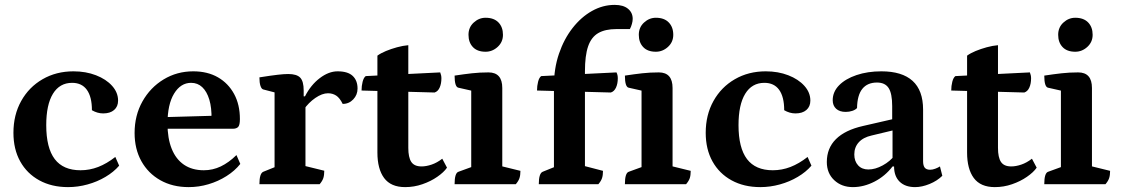

<svg xmlns="http://www.w3.org/2000/svg" viewBox="-20 -754 4591 786"><path d="M258.5 12Q191.5 12 141 -15.7Q90.4 -43.4 62.7 -93.3Q35 -143.2 35 -210.2Q35 -283.8 66.8 -340.6Q98.5 -397.5 154.3 -429.7Q210.2 -462 280.7 -462Q331.5 -462 373 -445.9Q414.5 -429.8 438.9 -402.6Q463.4 -375.3 463.4 -342.2Q463.4 -317.7 447.1 -303.7Q430.9 -289.7 402.4 -289.7Q390.2 -289.7 378.6 -293.1Q367 -296.5 356.3 -302.8Q356.3 -357.6 335.6 -386.3Q315 -414.9 275.2 -414.9Q224.2 -414.9 196.7 -370.1Q169.3 -325.2 169.3 -241.6Q169.3 -148.5 204.1 -102.7Q238.9 -57 309.7 -57Q347 -57 382 -70.5Q417.1 -84.1 452.1 -111.5L467.8 -75.8Q445.5 -49.8 411.8 -29.9Q378.2 -9.9 338.6 1Q299.1 12 258.5 12Z M752.4 12Q686.4 12 636.4 -16.2Q586.4 -44.4 558.7 -94.3Q531 -144.2 531 -209.5Q531 -281.6 563.1 -338.7Q595.2 -395.8 649.8 -428.9Q704.4 -462 771.1 -462Q829.4 -462 872 -437.6Q914.5 -413.2 938.3 -369.4Q962.1 -325.6 962.1 -266.5Q962.1 -242.1 955.1 -234.5Q948.1 -226.9 932.8 -226.9H621.4V-273.6L857.4 -280.2L845.9 -265.1Q847 -312.7 836.9 -346.1Q826.8 -379.5 807.9 -397.2Q789.1 -414.9 762.4 -414.9Q719.5 -414.9 692.6 -370.7Q665.7 -326.5 665.7 -247.4Q665.7 -187.9 682.8 -145.2Q699.8 -102.5 733.1 -79.7Q766.5 -57 814.5 -57Q850.9 -57 883.8 -72.7Q916.8 -88.5 948 -119.2L963.7 -82.9Q941.4 -54.7 907.2 -33.1Q873.1 -11.5 833.5 0.2Q794 12 752.4 12Z M1042 0Q1042 -44.4 1058 -50.9L1115 -73.9L1104 -56.9V-388.3L1115.5 -372.8L1057.4 -387.9Q1050.4 -389.9 1046.2 -402.7Q1042 -415.4 1042 -437.3Q1091.4 -445.1 1117.1 -448Q1142.9 -451 1159.9 -451Q1194.7 -451 1209 -436.1Q1223.2 -421.3 1223.2 -383.5V-349.6L1213.6 -359.7H1228.6Q1252.4 -406.3 1289 -434.1Q1325.6 -462 1362 -462Q1404.1 -462 1423.9 -443.2Q1443.7 -424.5 1443.7 -391.4Q1443.7 -365.6 1426.1 -347.1Q1408.6 -328.6 1382.9 -328.6Q1370.7 -353.3 1356.2 -362.7Q1341.6 -372.2 1322.7 -372.2Q1298.8 -372.2 1270.9 -353Q1243.1 -333.9 1223 -304.7L1230.5 -329.1V-55.7L1215.6 -77.7L1307.5 -55.1Q1307.5 -37 1303.6 -24.9Q1299.6 -12.9 1288.6 0Z M1638.5 12Q1580.1 12 1552.5 -25.2Q1525 -62.4 1525 -129.7V-526.2Q1538.9 -536.4 1560.1 -545.2Q1581.3 -553.9 1605.3 -560.5Q1629.4 -567.1 1651.5 -569V-148.5Q1651.5 -109.9 1663.6 -91.3Q1675.8 -72.7 1705.7 -72.7Q1724.7 -72.7 1746.9 -80.2Q1769.1 -87.7 1790.5 -104.3L1809.9 -67.6Q1796.8 -48.6 1770.1 -30.2Q1743.5 -11.7 1709.3 0.1Q1675.2 12 1638.5 12ZM1759 -375.3 1460.1 -383.4Q1460.1 -402.4 1464.5 -419.5Q1468.9 -436.6 1477.3 -442.5L1782.1 -457.6Q1784.5 -451.7 1785.7 -445.9Q1787 -440 1787 -433.6Q1787 -411.3 1779.8 -395.4Q1772.7 -379.5 1759 -375.3Z M1841 0Q1841 -46 1857 -50.9L1920.1 -73.9L1909.1 -58.6V-395.4L1921.1 -380.4L1856.4 -395Q1841 -398.4 1841 -444.5Q1879.5 -450.4 1911.9 -454Q1944.3 -457.6 1979.8 -457.6Q2036.2 -457.6 2036.2 -393.8V-61.9L2024.2 -75.8L2110.5 -54.6Q2110.5 -36.4 2106.5 -24.6Q2102.6 -12.9 2091.6 0ZM1967.8 -542.2Q1933.9 -542.2 1915.9 -561.3Q1897.9 -580.4 1897.9 -611.5Q1897.9 -642.2 1919.3 -661.7Q1940.7 -681.3 1967.8 -681.3Q2002.1 -681.3 2020.6 -662.1Q2039 -643 2039 -611.5Q2039 -581.8 2017.3 -562Q1995.7 -542.2 1967.8 -542.2Z M2185.7 0Q2185.7 -44.4 2201.7 -50.9L2258.7 -73.9L2247.7 -58.6V-402.4Q2247.7 -473.4 2268.2 -533.8Q2288.7 -594.1 2323.9 -639.2Q2359 -684.2 2403.4 -709.1Q2447.7 -734 2496.3 -734Q2531.6 -734 2550.8 -718.2Q2570.1 -702.4 2570.1 -676.9Q2570.1 -667.3 2566.9 -656Q2563.8 -644.7 2558.6 -635H2503.4Q2457.5 -635 2429 -618.5Q2400.6 -602 2387.6 -564.3Q2374.6 -526.6 2374.6 -461.4V-55.7L2359.8 -77.7L2448.5 -54.6Q2448.5 -36.4 2444.5 -24.6Q2440.6 -12.9 2429.6 0ZM2480.6 -375.3 2178.4 -383.4Q2178.4 -402.4 2182.8 -419.5Q2187.2 -436.6 2195.6 -442.5L2503.7 -457.6Q2506.7 -451.7 2507.9 -445.9Q2509.1 -440 2509.1 -433.6Q2509.1 -411.3 2501.7 -395.4Q2494.3 -379.5 2480.6 -375.3ZM2538.2 0Q2538.2 -46 2554.2 -50.9L2617.3 -73.9L2606.3 -58.6V-395.4L2618.3 -380.4L2553.6 -395Q2538.2 -398.4 2538.2 -444.5Q2576.7 -450.4 2609.1 -454Q2641.5 -457.6 2677 -457.6Q2733.3 -457.6 2733.3 -393.8V-61.9L2721.3 -75.8L2807.6 -54.6Q2807.6 -36.4 2803.7 -24.6Q2799.7 -12.9 2788.7 0ZM2664.9 -542.2Q2631 -542.2 2613.1 -561.3Q2595.1 -580.4 2595.1 -611.5Q2595.1 -642.2 2616.5 -661.7Q2637.8 -681.3 2665 -681.3Q2699.3 -681.3 2717.7 -662.1Q2736.2 -643 2736.2 -611.5Q2736.2 -581.8 2714.5 -562Q2692.8 -542.2 2664.9 -542.2Z M3092.5 12Q3025.5 12 2975 -15.7Q2924.4 -43.4 2896.7 -93.3Q2869 -143.2 2869 -210.2Q2869 -283.8 2900.8 -340.6Q2932.5 -397.5 2988.3 -429.7Q3044.2 -462 3114.7 -462Q3165.5 -462 3207 -445.9Q3248.5 -429.8 3272.9 -402.6Q3297.4 -375.3 3297.4 -342.2Q3297.4 -317.7 3281.1 -303.7Q3264.9 -289.7 3236.4 -289.7Q3224.2 -289.7 3212.6 -293.1Q3201 -296.5 3190.3 -302.8Q3190.3 -357.6 3169.6 -386.3Q3149 -414.9 3109.2 -414.9Q3058.2 -414.9 3030.7 -370.1Q3003.3 -325.2 3003.3 -241.6Q3003.3 -148.5 3038.1 -102.7Q3072.9 -57 3143.7 -57Q3181 -57 3216 -70.5Q3251.1 -84.1 3286.1 -111.5L3301.8 -75.8Q3279.5 -49.8 3245.8 -29.9Q3212.2 -9.9 3172.6 1Q3133.1 12 3092.5 12Z M3471.5 12Q3425.4 12 3395.1 -16.4Q3364.8 -44.8 3364.8 -90.8Q3364.8 -147.4 3402.2 -184.5Q3439.6 -221.6 3512.6 -238.2L3644.9 -268.6L3632.4 -253.5V-319.5Q3632.4 -371.2 3617.8 -393.7Q3603.2 -416.1 3570.1 -416.1Q3530.9 -416.1 3510.1 -390.2Q3489.4 -364.3 3488.5 -311.8Q3482.2 -304.6 3469.3 -300.2Q3456.5 -295.9 3442.1 -295.9Q3417 -295.9 3402.9 -308.8Q3388.9 -321.7 3388.9 -343.7Q3388.9 -378 3414.8 -404.6Q3440.7 -431.2 3486.2 -446.6Q3531.7 -462 3588 -462Q3672.8 -462 3715.8 -423Q3758.9 -383.9 3758.9 -305.2V-94.1Q3758.9 -76.2 3765.6 -67.6Q3772.4 -59.1 3787.7 -59.1Q3797.8 -59.1 3809.2 -63.5Q3820.7 -67.9 3827.9 -72.7L3837.6 -34.4Q3816.7 -13.6 3785.4 -0.8Q3754.1 12 3726.1 12Q3685.6 12 3662.8 -10.3Q3640.1 -32.6 3640.1 -72.4H3633.8Q3603.6 -33.1 3559.9 -10.5Q3516.2 12 3471.5 12ZM3534.8 -60.2Q3563.1 -60.2 3593.6 -76.9Q3624.2 -93.5 3644.4 -120.1L3633.8 -94.6V-226.1L3649.5 -223.6L3548.2 -199.3Q3513.7 -191.6 3495.5 -171.4Q3477.3 -151.2 3477.3 -121.8Q3477.3 -94 3492.9 -77.1Q3508.5 -60.2 3534.8 -60.2Z M4052.5 12Q3994.1 12 3966.5 -25.2Q3939 -62.4 3939 -129.7V-526.2Q3952.9 -536.4 3974.1 -545.2Q3995.3 -553.9 4019.3 -560.5Q4043.4 -567.1 4065.5 -569V-148.5Q4065.5 -109.9 4077.6 -91.3Q4089.8 -72.7 4119.7 -72.7Q4138.7 -72.7 4160.9 -80.2Q4183.1 -87.7 4204.5 -104.3L4223.9 -67.6Q4210.8 -48.6 4184.1 -30.2Q4157.5 -11.7 4123.3 0.1Q4089.2 12 4052.5 12ZM4173 -375.3 3874.1 -383.4Q3874.1 -402.4 3878.5 -419.5Q3882.9 -436.6 3891.3 -442.5L4196.1 -457.6Q4198.5 -451.7 4199.7 -445.9Q4201 -440 4201 -433.6Q4201 -411.3 4193.8 -395.4Q4186.7 -379.5 4173 -375.3Z M4255 0Q4255 -46 4271 -50.9L4334.1 -73.9L4323.1 -58.6V-395.4L4335.1 -380.4L4270.4 -395Q4255 -398.4 4255 -444.5Q4293.5 -450.4 4325.9 -454Q4358.3 -457.6 4393.8 -457.6Q4450.2 -457.6 4450.2 -393.8V-61.9L4438.2 -75.8L4524.5 -54.6Q4524.5 -36.4 4520.5 -24.6Q4516.6 -12.9 4505.6 0ZM4381.8 -542.2Q4347.9 -542.2 4329.9 -561.3Q4311.9 -580.4 4311.9 -611.5Q4311.9 -642.2 4333.3 -661.7Q4354.7 -681.3 4381.8 -681.3Q4416.1 -681.3 4434.6 -662.1Q4453 -643 4453 -611.5Q4453 -581.8 4431.3 -562Q4409.7 -542.2 4381.8 -542.2Z"/></svg>

Font: Petrona
Style: Regular
Weight: 400
Designer: Ringo R. Seeber
Foundry: Ringo R. Seeber
Version: Version 2.001; ttfautohint (v1.8.3)